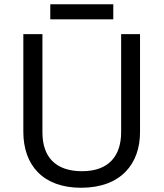

<svg xmlns="http://www.w3.org/2000/svg" viewBox="-20 -875 771 905"><path d="M514 -855H217V-784H514ZM640 -252V-714H551V-252C551 -144 496 -68 367 -68C242 -68 180 -135 180 -251V-714H90V-254C90 -95 184 10 362 10C551 10 640 -104 640 -252Z"/></svg>

Font: Noto Sans Bengali
Style: Regular
Weight: 400
Designer: Jelle Bosma - Monotype Design Team
Foundry: Monotype Imaging Inc.
Version: Version 2.003